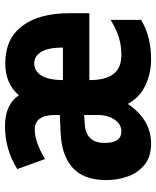

<svg xmlns="http://www.w3.org/2000/svg" viewBox="50 -650 610 749"><g transform="rotate(-90 354.5 -275.0)"><path d="M482 -559Q578 -559 628 -493Q678 -427 678 -309V-231H417Q417 -167 441 -136.5Q465 -106 515 -106Q552 -106 584 -116Q616 -126 652 -148V-29Q587 10 498 10Q444 10 397 -12Q350 -34 324 -81Q263 10 169 10Q119 10 87.5 -15Q56 -40 41.5 -80Q27 -120 27 -165Q27 -252 74.5 -295.5Q122 -339 211 -343L281 -346V-364Q281 -444 224 -444Q177 -444 109 -404L70 -512Q146 -560 238 -560Q321 -560 358 -506Q403 -559 482 -559ZM482 -446Q454 -446 436 -420Q418 -394 417 -334H544Q544 -390 527.5 -418Q511 -446 482 -446ZM247 -249Q172 -245 172 -171Q172 -106 217 -106Q244 -106 262.5 -132Q281 -158 281 -201V-251Z"/></g></svg>

Font: Noto Sans Thai ExtCond ExtBd
Style: Regular
Weight: 800
Width: 2
Designer: Monotype Design Team
Foundry: Monotype Imaging Inc.
Version: Version 2.002; ttfautohint (v1.8.4.7-5d5b)